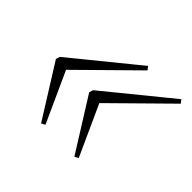

<svg xmlns="http://www.w3.org/2000/svg" viewBox="-99 -532 618 618"><g transform="rotate(45 210.0 -223.0)"><path d="M74 -232.5 160.5 -42.5 147.5 -35.5 34.5 -216 38.5 -229.5 260 -410 269 -398.5 62 -194.5ZM225.5 -232.5 312 -42.5 299 -35.5 186 -216 190 -229.5 411.5 -410 420.5 -398.5 213.5 -194.5Z"/></g></svg>

Font: Newsreader 24pt ExtraLight
Style: Italic
Weight: 250
Italic angle: -17°
Designer: Hugues Gentile
Foundry: Production Type
Version: Version 1.003